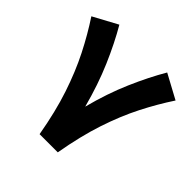

<svg xmlns="http://www.w3.org/2000/svg" viewBox="-175 -813 959 959"><g transform="rotate(45 304.0 -334.0)"><path d="M240.2 0Q216.3 -136.7 180.9 -242.7Q145.5 -348.6 101.6 -435.3Q57.6 -522 6.8 -599.1L135.3 -668.5Q183.1 -586.9 227.3 -484.4Q271.5 -381.8 304.2 -258.3Q336.4 -382.3 380.9 -484.6Q425.3 -586.9 473.1 -668.5L601.6 -599.1Q550.8 -522 506.8 -435.5Q462.9 -349.1 427.7 -242.9Q392.6 -136.7 368.7 0Z"/></g></svg>

Font: Vazir Black FD
Style: Black-FD
Weight: 900
Designer: Saber Rastikerdar
Foundry: Saber Rastikerdar
Version: Version 30.0.0